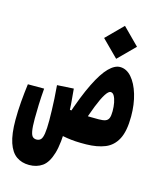

<svg xmlns="http://www.w3.org/2000/svg" viewBox="-123 -735 831 1008"><g transform="rotate(15 293.0 -231.0)"><path d="M393.6 4.9Q361.3 5.4 336.9 3.9Q312.5 2.4 289.3 -1.2Q266.1 -4.9 235.8 -10.7L254.9 -149.4Q274.4 -147 294.7 -144.5Q314.9 -142.1 345.2 -140.6Q375.5 -139.2 423.3 -139.2Q446.8 -139.2 459.7 -144Q472.7 -148.9 477.8 -161.9Q482.9 -174.8 482.9 -199.2Q482.9 -223.1 478.8 -244.9Q474.6 -266.6 466.8 -280.3Q459 -293.9 447.3 -293.9Q435.5 -293.9 419.9 -269.5Q404.3 -245.1 385 -196.5Q365.7 -147.9 342.8 -74.2L261.7 -114.7Q300.3 -230.5 335 -300.5Q369.6 -370.6 401.1 -402.1Q432.6 -433.6 461.4 -433.6Q496.6 -433.6 524.2 -402.1Q551.8 -370.6 567.9 -317.1Q584 -263.7 584 -197.8Q584 -118.2 561.3 -74.5Q538.6 -30.8 496.1 -13.4Q453.6 3.9 393.6 4.9ZM131.8 187Q91.3 187 62.3 166.5Q33.2 146 17.6 99.6Q2 53.2 2 -23.9Q2 -71.8 6.1 -122.1Q10.3 -172.4 16.6 -220.7H105Q101.1 -173.3 99.6 -131.3Q98.1 -89.4 98.1 -55.7Q98.1 -10.7 102.3 11.5Q106.4 33.7 114.7 40.8Q123 47.9 134.8 47.9Q149.4 47.9 158 38.8Q166.5 29.8 170.4 5.1Q174.3 -19.5 174.3 -66.4Q174.3 -92.3 173.3 -121.3Q172.4 -150.4 170.7 -183.6Q168.9 -216.8 165.5 -255.9L255.4 -261.2Q260.3 -211.9 262.7 -178.5Q265.1 -145 265.9 -119.1Q266.6 -93.3 266.6 -66.4Q266.6 34.2 250 89.4Q233.4 144.5 203.4 165.8Q173.3 187 131.8 187ZM429.7 -469.7 340.3 -559.1 429.7 -648.9 519 -559.1Z"/></g></svg>

Font: Cascadia Mono
Style: Regular
Weight: 400
Monospace: yes
Designer: Aaron Bell
Foundry: Saja Typeworks
Version: Version 2404.023